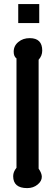

<svg xmlns="http://www.w3.org/2000/svg" viewBox="-20 -934 276 956"><path d="M172.3 -94.4Q188.2 -71.3 188.2 -53.8Q188.2 -32.3 167.7 -15.4Q146.2 2.6 115.4 2.6Q45.6 2.6 45.6 -56.9Q45.6 -78.5 62.1 -98.5V-643.1Q48.2 -652.8 48.2 -676.4Q48.2 -706.7 72.3 -725.6Q94.4 -744.1 128.2 -744.1Q190.3 -744.1 190.3 -682.1Q190.3 -656.4 172.3 -636.4ZM175.4 -819H70.8V-913.8H175.4Z"/></svg>

Font: Myanmar Handwriting
Style: Regular
Weight: 400
Designer: Khon Soe Zaw Thu
Foundry: PaOh Unicode khonsoezawthu@gmail.com and @hotmail.com
Version: Version 1.30 November 9, 2016